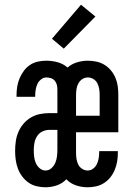

<svg xmlns="http://www.w3.org/2000/svg" viewBox="-20 -785 565 813"><path d="M173 8Q154 8 135 3.5Q116 -1 100.5 -12Q85 -23 73.5 -38.5Q62 -54 55.5 -72Q49 -90 46.5 -108.5Q44 -127 44 -146Q44 -167 47 -187.5Q50 -208 58 -226.5Q66 -245 79.5 -261Q93 -277 111 -287.5Q129 -298 149 -302Q169 -306 189 -306H223V-407Q223 -417 220.5 -426.5Q218 -436 211.5 -443.5Q205 -451 195.5 -454Q186 -457 176 -457Q164 -457 153.5 -448.5Q143 -440 138 -428.5Q133 -417 131 -404.5Q129 -392 129 -379V-375H50V-383Q50 -401 53 -419Q56 -437 63 -453.5Q70 -470 81 -485Q92 -500 107 -510Q122 -520 140 -524Q158 -528 176 -528Q200 -528 224 -521.5Q248 -515 266 -499Q283 -514 306 -521Q329 -528 352 -528Q370 -528 388.5 -524Q407 -520 422.5 -510.5Q438 -501 450 -486.5Q462 -472 469 -455Q476 -438 478.5 -420Q481 -402 481 -383V-225H302V-137Q302 -124 304 -111.5Q306 -99 311.5 -88Q317 -77 328 -70Q339 -63 351 -63Q364 -63 374.5 -71Q385 -79 390.5 -91Q396 -103 398 -115.5Q400 -128 400 -141V-145H479V-137Q479 -119 476 -101Q473 -83 466 -66Q459 -49 447.5 -34.5Q436 -20 420.5 -10Q405 0 387 4Q369 8 351 8Q326 8 302 0Q278 -8 261 -26Q244 -8 220.5 0Q197 8 173 8ZM302 -295H402V-383Q402 -396 400 -408.5Q398 -421 392.5 -432Q387 -443 376 -450Q365 -457 352 -457Q339 -457 328.5 -450Q318 -443 312 -432Q306 -421 304 -408.5Q302 -396 302 -383ZM173 -63Q187 -63 198 -73Q209 -83 214.5 -96.5Q220 -110 221.5 -124.5Q223 -139 223 -153V-235H189Q174 -235 160 -228.5Q146 -222 137.5 -209Q129 -196 126 -181Q123 -166 123 -150Q123 -136 124.5 -122Q126 -108 131.5 -95Q137 -82 148 -72.5Q159 -63 173 -63ZM250 -579 200 -621 323 -765 384 -715Z"/></svg>

Font: Iosevka Pride
Style: Regular
Weight: 400
Monospace: yes
Designer: Belleve Invis
Foundry: Belleve Invis
Version: Version 30.3.1; ttfautohint (v1.8.4)